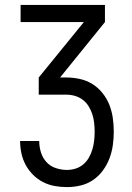

<svg xmlns="http://www.w3.org/2000/svg" viewBox="-20 -755 540 783"><path d="M253 8Q227 8 202.5 3.5Q178 -1 155.5 -12.5Q133 -24 115 -42Q97 -60 85 -82Q73 -104 67.5 -129Q62 -154 62 -179V-180H140V-179Q140 -156 147 -133.5Q154 -111 169.5 -94Q185 -77 207.5 -69.5Q230 -62 253 -62Q271 -62 288.5 -67.5Q306 -73 320 -85Q334 -97 343 -113Q352 -129 357 -146.5Q362 -164 364 -182Q366 -200 366 -218Q366 -236 364 -254Q362 -272 356.5 -289Q351 -306 341.5 -321.5Q332 -337 317.5 -348Q303 -359 285.5 -364Q268 -369 250 -369H138V-439L322 -665H64V-735H408V-665L225 -439H250Q278 -439 305.5 -433Q333 -427 356.5 -412.5Q380 -398 398 -375.5Q416 -353 426 -327.5Q436 -302 440 -274Q444 -246 444 -218Q444 -190 440 -162Q436 -134 426 -108Q416 -82 399 -59Q382 -36 359 -20.5Q336 -5 308.5 1.5Q281 8 253 8Z"/></svg>

Font: Iosevka
Style: Regular
Weight: 400
Monospace: yes
Designer: Belleve Invis
Foundry: Belleve Invis
Version: Version 33.2.3; ttfautohint (v1.8.4)